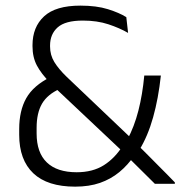

<svg xmlns="http://www.w3.org/2000/svg" viewBox="-20 -670 658 700"><path d="M617.5 0H544.5Q534 -10.5 518.8 -25.5Q503.5 -40.5 487.2 -56.8Q471 -73 456.2 -87.5Q441.5 -102 432.5 -110.5L424 -120.5L172 -358L162.5 -368.5Q130.5 -401 114.5 -431.2Q98.5 -461.5 98.5 -501.5V-505Q98.5 -571.5 140.8 -610.5Q183 -649.5 273 -649.5Q332 -649.5 373.5 -636.5Q415 -623.5 440.5 -607.5L447 -550Q416 -568 375 -581.5Q334 -595 282 -595Q218 -595 190.2 -570.2Q162.5 -545.5 162.5 -504V-500.5Q162.5 -469.5 178 -444Q193.5 -418.5 222.5 -390.5L461 -163.5L475.5 -147.5Q489 -134.5 503 -120.8Q517 -107 531.2 -92.5Q545.5 -78 560.2 -63.2Q575 -48.5 589.5 -33.8Q604 -19 617.5 -5ZM254 10.5Q153 10.5 101.5 -38.2Q50 -87 50 -178.5V-199.5Q50 -266.5 75.8 -312.2Q101.5 -358 165.5 -390L199 -346.5Q153 -326 133.2 -292Q113.5 -258 113.5 -204V-183.5Q113.5 -113.5 150.8 -77.8Q188 -42 259.5 -42Q318 -42 358.8 -67.8Q399.5 -93.5 429 -141L444.5 -161.5Q469.5 -208 484.5 -266.5Q499.5 -325 506 -394.5H566.5Q557.5 -311 538.2 -242.2Q519 -173.5 487 -121.5L471 -104.5Q446 -68 415 -42.5Q384 -17 344.5 -3.2Q305 10.5 254 10.5Z"/></svg>

Font: Anek Malayalam Light
Style: Regular
Weight: 300
Version: Version 1.003